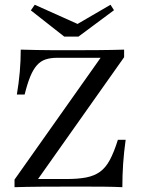

<svg xmlns="http://www.w3.org/2000/svg" viewBox="-20 -777 596 797"><path d="M40.3 0V-31.5L397.6 -537.1H217.7Q189.5 -537.1 169 -530.2Q148.4 -523.4 133.1 -506Q117.7 -488.7 105.6 -459.3Q93.5 -429.8 82.3 -384.7H50Q58.1 -432.3 62.1 -478.6Q66.1 -525 66.1 -571Q97.6 -570.2 134.7 -569.4Q171.8 -568.5 209.3 -568.5Q246.8 -568.5 277.4 -568.5Q328.2 -568.5 387.1 -569Q446 -569.4 495.2 -571V-539.5L137.9 -33.9H256.5Q304 -33.9 337.5 -40.3Q371 -46.8 394.8 -63.7Q418.5 -80.6 435.9 -112.9Q453.2 -145.2 469.4 -196.8H501.6Q494.4 -145.2 491.1 -96.8Q487.9 -48.4 487.9 0Q454.8 -1.6 414.9 -2Q375 -2.4 335.5 -2.4Q296 -2.4 262.9 -2.4Q209.7 -2.4 150.8 -2Q91.9 -1.6 40.3 0ZM438.7 -757.3 453.2 -734.7 305.6 -625H246.8L108.1 -733.9L124.2 -757.3L325.8 -666.9L286.3 -668.5Z"/></svg>

Font: Playfair 12pt
Style: Regular
Weight: 400
Designer: Claus Eggers Sørensen
Foundry: Claus Eggers Sørensen
Version: Version 2.000;gftools[0.9.28]